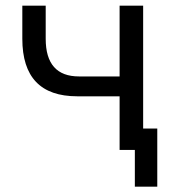

<svg xmlns="http://www.w3.org/2000/svg" viewBox="-20 -538 626 689"><path d="M463.9 131.8V0H409.2V-192.4H257.3Q60.1 -192.4 60.1 -398.9V-517.6H144V-398.9Q144 -263.7 263.7 -263.7H409.2V-517.6H493.7V-76.7H544.4V131.8Z"/></svg>

Font: Cascadia Mono SemiLight
Style: Regular
Weight: 350
Monospace: yes
Designer: Aaron Bell
Foundry: Saja Typeworks
Version: Version 2404.023; ttfautohint (v1.8.4)